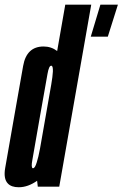

<svg xmlns="http://www.w3.org/2000/svg" viewBox="-48 -805 529 828"><path d="M115 0 112 -25.5Q72.5 2.5 33 2.5Q1 2.5 -14 -13.5Q-34 -34 -25.5 -81.5Q-10.5 -165.5 13 -301Q37 -437 51.8 -520.8Q66.5 -604.5 140 -604.5Q173 -604.5 198.5 -585L233.5 -785H345.5L207.5 0ZM343.5 -647 385 -785H460.5L417 -647ZM124.5 -164 173 -440.5Q179 -475.5 180 -496Q181 -519 174.5 -521.5Q173.5 -521.5 172.5 -521.5Q163 -521.5 156.8 -486Q150.5 -450.5 124 -301Q97.5 -150.5 91.5 -115Q85.5 -83 93 -79.5Q93.5 -79.5 94.5 -79.5Q103 -79.5 110.5 -105Q117.5 -126 124.5 -164Z"/></svg>

Font: Anybody UltraCondensed SemiBold
Style: Italic
Weight: 600
Width: 1
Italic angle: -10°
Designer: Tyler Finck
Foundry: Etcetera Type Company
Version: Version 1.010; ttfautohint (v1.8.3) -l 8 -r 50 -G 200 -x 14 